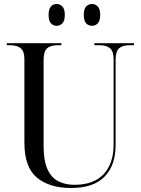

<svg xmlns="http://www.w3.org/2000/svg" viewBox="-20 -930 704 960"><path d="M336 10Q227 10 164.5 -42Q102 -94 102 -216V-634Q102 -673 84 -688.5Q66 -704 29 -704H14V-714H287V-704H270Q232 -704 215 -688Q198 -672 198 -631V-201Q198 -126 217.5 -83.5Q237 -41 272 -23.5Q307 -6 352 -6Q449 -6 498.5 -59.5Q548 -113 548 -206V-633Q548 -673 530.5 -688.5Q513 -704 476 -704H452V-714H650V-704H628Q592 -704 575 -688Q558 -672 558 -630V-205Q558 -103 502.5 -46.5Q447 10 336 10ZM440 -801Q422 -801 410.5 -813.5Q399 -826 399 -855Q399 -885 410.5 -897.5Q422 -910 440 -910Q457 -910 469 -897.5Q481 -885 481 -855Q481 -826 469 -813.5Q457 -801 440 -801ZM263 -801Q246 -801 234.5 -813.5Q223 -826 223 -855Q223 -885 234.5 -897.5Q246 -910 263 -910Q280 -910 292 -897.5Q304 -885 304 -855Q304 -826 292 -813.5Q280 -801 263 -801Z"/></svg>

Font: Noto Serif Display SemiCondensed
Style: Regular
Weight: 400
Width: 4
Designer: Monotype Design Team
Foundry: Monotype Imaging Inc.
Version: Version 2.009